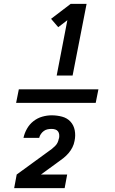

<svg xmlns="http://www.w3.org/2000/svg" viewBox="-20 -820 590 989"><path d="M63 -290 77 -360H487L473 -290ZM272 -431 327 -716 280 -680 243 -723 344 -800H426L354 -431ZM53 149 66 79 228 -39Q238 -46 246.5 -52.5Q255 -59 263.5 -67.5Q272 -76 276.5 -85.5Q281 -95 283 -106L284 -107Q286 -117 285 -126.5Q284 -136 279 -143Q274 -150 265 -153Q256 -156 246 -156Q236 -156 225.5 -154Q215 -152 206 -145.5Q197 -139 190.5 -129.5Q184 -120 182 -110H101Q106 -134 119 -157Q132 -180 152.5 -196Q173 -212 197.5 -219Q222 -226 246 -226Q274 -226 300 -219Q326 -212 343 -193.5Q360 -175 365 -148.5Q370 -122 364 -94Q361 -77 353 -61Q345 -45 333 -31Q321 -17 306.5 -5.5Q292 6 276 17L191 79H326L313 149Z"/></svg>

Font: Lode
Style: Bold Italic
Weight: 700
Italic angle: -11°
Monospace: yes
Designer: Belleve Invis
Foundry: Belleve Invis
Version: Version 29.2.0; ttfautohint (v1.8.3)